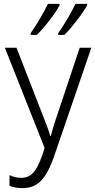

<svg xmlns="http://www.w3.org/2000/svg" viewBox="-20 -960 491 990"><path d="M429 -940H369C351 -901 310 -830 280 -789V-780H312C351 -818 408 -893 429 -932ZM287 -940H227C209 -901 169 -832 138 -789V-780H170C211 -820 266 -892 287 -932ZM451 -714H391L261 -325C255 -304 248 -282 242 -259H239C231 -288 223 -308 216 -326L65 -714H5L210 -197C177 -90 149 -43 90 -43C68 -43 48 -48 29 -57V-2C46 5 68 10 94 10C183 10 224 -45 270 -186Z"/></svg>

Font: Noto Sans Display SemiCondensed Light
Style: Regular
Weight: 300
Width: 4
Designer: Monotype Design Team
Foundry: Monotype Imaging Inc.
Version: Version 1.900